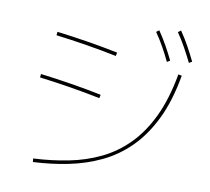

<svg xmlns="http://www.w3.org/2000/svg" viewBox="-91 -949 1183 1081"><g transform="rotate(10 500.0 -409.0)"><path d="M525 -661 521 -641Q433 -659 346.5 -673Q260 -687 172 -698L174 -718Q262 -707 349.5 -693Q437 -679 525 -661ZM475 -411 471 -391Q383 -409 296.5 -423Q210 -437 122 -448L124 -468Q212 -457 299.5 -443Q387 -429 475 -411ZM165 28 163 8Q267 3 363 -16Q459 -35 542.5 -75Q626 -115 694 -183Q762 -251 811 -353Q860 -455 886 -600L906 -596Q880 -448 829 -343.5Q778 -239 707.5 -169Q637 -99 551 -58Q465 -17 367.5 3Q270 23 165 28ZM810 -658Q791 -698 769 -737.5Q747 -777 721 -814L737 -826Q763 -788 785.5 -748Q808 -708 827 -668ZM933 -674Q913 -715 890.5 -755.5Q868 -796 842 -834L858 -846Q885 -807 907.5 -766Q930 -725 950 -684Z"/></g></svg>

Font: Murecho Thin
Style: Regular
Weight: 100
Designer: Neil Summerour
Foundry: Positype
Version: Version 1.010